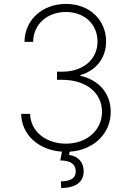

<svg xmlns="http://www.w3.org/2000/svg" viewBox="-20 -757 661 970"><path d="M332 9.2C453.8 1.8 539.4 -82.7 539.4 -191.8C539.4 -284.1 480.5 -353 386.4 -373.9V-377.8C465.9 -400.9 516 -464.1 516 -548.3C516 -653.8 434.7 -737.2 313.6 -737.2C195.3 -737.2 105.1 -658.4 103.7 -545.5H147.4C148.4 -636 220.2 -696.4 312.9 -696.4C408 -696.4 472.7 -633.5 472.7 -546.9C472.7 -454.2 396.3 -394.9 295.1 -394.9H268.1V-353.7H295.1C414.8 -353.7 495.4 -288 495.4 -191.8C495.4 -101.6 421.2 -31.2 312.9 -31.2C212.4 -31.2 133.9 -93 132.1 -181.8H87C88.8 -76 174.7 1.4 293.3 9.2L284.4 53.6C337 54.3 362.2 71.4 362.6 109.4C362.2 143.5 337.7 158.4 287.6 159.4L289.1 193.2C363.6 191.8 402.7 162.3 402.7 108.3C402.7 60.7 373.6 32.3 328.8 25.6Z"/></svg>

Font: Karasuma Gothic
Style: Thin
Weight: 200
Designer: Rasmus Andersson / Ryoko Ishizuka
Foundry: rsms
Version: Version 1.00